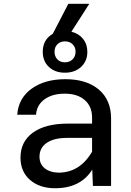

<svg xmlns="http://www.w3.org/2000/svg" viewBox="-20 -979 690 1011"><path d="M205.1 -706.1Q205.1 -770.5 257.8 -800.8L339.8 -959H450.2L356 -812Q394.5 -802.7 417.2 -774.4Q439.9 -746.1 439.9 -706.1Q439.9 -657.2 407 -626.7Q374 -596.2 321.8 -596.2Q269.5 -596.2 237.3 -626.7Q205.1 -657.2 205.1 -706.1ZM377.9 -707Q377.9 -730.5 362.3 -745.8Q346.7 -761.2 321.8 -761.2Q297.4 -761.2 282.2 -745.8Q267.1 -730.5 267.1 -707Q267.1 -682.1 282 -666.5Q296.9 -650.9 321.8 -650.9Q346.7 -650.9 362.3 -666.5Q377.9 -682.1 377.9 -707ZM270 12.2Q188.5 12.2 138.2 -31.5Q87.9 -75.2 87.9 -148.9Q87.9 -233.4 153.6 -280.8Q219.2 -328.1 336.9 -328.1H464.8V-359.9Q464.8 -418.5 426.3 -452.1Q387.7 -485.8 320.8 -485.8Q255.9 -485.8 214.6 -456.1Q173.3 -426.3 169.9 -375H70.8Q77.1 -461.9 146.5 -512Q215.8 -562 324.2 -562Q436 -562 500.5 -507.3Q564.9 -452.6 564.9 -355V0H469.2L465.8 -85.9Q404.3 12.2 270 12.2ZM188 -153.8Q188 -115.2 215.3 -93Q242.7 -70.8 290 -69.8Q401.4 -71.3 464.8 -180.2V-252.9H333Q264.6 -252.9 226.3 -226.8Q188 -200.7 188 -153.8Z"/></svg>

Font: Azeret Mono
Style: Regular
Weight: 400
Designer: Martin Vácha
Foundry: Displaay
Version: Version 1.002